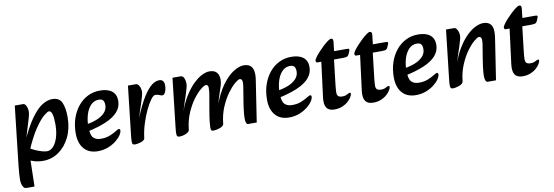

<svg xmlns="http://www.w3.org/2000/svg" viewBox="-58 -1002 4731 1639"><g transform="rotate(-10 2307.5 -182.5)"><path d="M245 16Q202 16 166.5 4.5Q131 -7 106 -19L138 -117Q165 -99 194.5 -86Q224 -73 250 -66Q276 -59 292 -59Q323 -59 348 -86.5Q373 -114 387.5 -163Q402 -212 402 -274Q402 -332 393 -362Q384 -392 366 -392Q354 -392 320.5 -364.5Q287 -337 240.5 -268.5Q194 -200 142 -77L120 -166Q177 -292 227.5 -362.5Q278 -433 323.5 -461.5Q369 -490 411 -490Q473 -490 494 -443Q515 -396 515 -317Q515 -220 479 -145Q443 -70 382 -27Q321 16 245 16ZM64 219Q48 219 38.5 205.5Q29 192 25.5 174Q22 156 22 141Q22 121 24 92Q26 63 30 23L88 -491H158Q172 -491 180.5 -479Q189 -467 193 -450.5Q197 -434 197 -419Q197 -400 186 -363Q175 -326 157 -267L134 -191H164L149 -56L140 -43L134 219Z M720 16Q643 16 601 -32.5Q559 -81 559 -166Q559 -237 579 -296Q599 -355 635 -399Q671 -443 719.5 -467Q768 -491 825 -491Q893 -491 929 -462Q965 -433 965 -379Q965 -324 928.5 -283Q892 -242 823.5 -213Q755 -184 660 -164L647 -224Q702 -231 748 -248Q794 -265 822 -293.5Q850 -322 850 -361Q850 -388 839.5 -402Q829 -416 802 -416Q761 -416 732.5 -386Q704 -356 689.5 -308Q675 -260 675 -206Q675 -133 697.5 -108.5Q720 -84 764 -84Q810 -84 844.5 -98.5Q879 -113 904 -129Q912 -134 918 -137Q924 -140 928 -140Q933 -140 936 -136Q939 -132 939 -127Q939 -109 923 -85Q907 -61 877.5 -38Q848 -15 808 0.5Q768 16 720 16Z M1128 -24 1104 -175Q1141 -271 1179.5 -341.5Q1218 -412 1258 -451Q1298 -490 1339 -490Q1362 -490 1372 -475.5Q1382 -461 1382 -439Q1382 -419 1377.5 -400.5Q1373 -382 1364.5 -370Q1356 -358 1344 -358Q1333 -358 1319.5 -365Q1306 -372 1283 -372Q1268 -372 1245 -341Q1222 -310 1197.5 -258.5Q1173 -207 1154 -145.5Q1135 -84 1128 -24ZM1044 14Q1031 14 1024.5 9.5Q1018 5 1017.5 -14Q1017 -33 1022 -75L1069 -491H1139Q1154 -491 1166 -469Q1178 -447 1178 -419Q1178 -406 1170.5 -378.5Q1163 -351 1153 -320.5Q1143 -290 1135 -267L1109 -185L1146 -191L1128 -24Q1127 -14 1116 -6.5Q1105 1 1090.5 5.5Q1076 10 1063 12Q1050 14 1044 14Z M2024 10Q2013 10 2008 -0.5Q2003 -11 2002 -24Q2001 -37 2001 -45Q2001 -59 2003 -81Q2005 -103 2008 -127.5Q2011 -152 2014 -170L2031 -274Q2034 -294 2037 -311.5Q2040 -329 2040 -349Q2040 -364 2034 -372Q2028 -380 2018 -380Q2005 -380 1975 -355Q1945 -330 1911 -284Q1877 -238 1849 -173Q1821 -108 1813 -28L1791 -175Q1832 -291 1882.5 -360Q1933 -429 1983 -459.5Q2033 -490 2070 -490Q2101 -490 2119.5 -479Q2138 -468 2147 -447Q2156 -426 2156 -397Q2156 -376 2152.5 -352.5Q2149 -329 2145 -303L2097 10ZM1430 14Q1417 14 1410.5 9.5Q1404 5 1403.5 -14Q1403 -33 1408 -75L1455 -491H1525Q1545 -491 1554.5 -469Q1564 -447 1564 -419Q1564 -406 1556.5 -378.5Q1549 -351 1539 -320.5Q1529 -290 1521 -267L1495 -185L1532 -191L1515 -28Q1514 -18 1503.5 -10Q1493 -2 1479 3.5Q1465 9 1451.5 11.5Q1438 14 1430 14ZM1725 14Q1707 14 1703 7Q1699 0 1699 -17Q1699 -32 1702.5 -66Q1706 -100 1718 -170L1736 -273Q1740 -293 1742.5 -312.5Q1745 -332 1745 -352Q1745 -366 1740 -373Q1735 -380 1724 -380Q1710 -380 1679 -355Q1648 -330 1613.5 -284Q1579 -238 1551 -173Q1523 -108 1515 -28L1491 -175Q1521 -262 1559 -322Q1597 -382 1636 -419Q1675 -456 1710.5 -473Q1746 -490 1772 -490Q1805 -490 1823.5 -478Q1842 -466 1849.5 -446.5Q1857 -427 1857 -406Q1857 -381 1849 -354Q1841 -327 1827.5 -288.5Q1814 -250 1798 -190L1831 -202L1813 -28Q1812 -18 1802 -10Q1792 -2 1777.5 3Q1763 8 1748.5 11Q1734 14 1725 14Z M2378 16Q2301 16 2259 -32.5Q2217 -81 2217 -166Q2217 -237 2237 -296Q2257 -355 2293 -399Q2329 -443 2377.5 -467Q2426 -491 2483 -491Q2551 -491 2587 -462Q2623 -433 2623 -379Q2623 -324 2586.5 -283Q2550 -242 2481.5 -213Q2413 -184 2318 -164L2305 -224Q2360 -231 2406 -248Q2452 -265 2480 -293.5Q2508 -322 2508 -361Q2508 -388 2497.5 -402Q2487 -416 2460 -416Q2419 -416 2390.5 -386Q2362 -356 2347.5 -308Q2333 -260 2333 -206Q2333 -133 2355.5 -108.5Q2378 -84 2422 -84Q2468 -84 2502.5 -98.5Q2537 -113 2562 -129Q2570 -134 2576 -137Q2582 -140 2586 -140Q2591 -140 2594 -136Q2597 -132 2597 -127Q2597 -109 2581 -85Q2565 -61 2535.5 -38Q2506 -15 2466 0.5Q2426 16 2378 16Z M2771 16Q2723 16 2703.5 -12Q2684 -40 2691 -100L2730 -405H2698Q2683 -405 2683 -421Q2683 -431 2696.5 -450Q2710 -469 2731 -492Q2752 -515 2774.5 -536Q2797 -557 2816 -570.5Q2835 -584 2845 -584Q2856 -584 2860 -575.5Q2864 -567 2862 -554L2853 -475H2965Q2980 -475 2982.5 -470Q2985 -465 2981 -454Q2969 -420 2958.5 -412.5Q2948 -405 2920 -405H2840L2815 -191Q2813 -172 2811.5 -155Q2810 -138 2810 -124Q2810 -101 2821 -91.5Q2832 -82 2857 -82Q2881 -82 2898.5 -92Q2916 -102 2923 -102Q2931 -102 2931 -92Q2931 -82 2920.5 -64Q2910 -46 2889.5 -27.5Q2869 -9 2839 3.5Q2809 16 2771 16Z M3107 16Q3059 16 3039.5 -12Q3020 -40 3027 -100L3066 -405H3034Q3019 -405 3019 -421Q3019 -431 3032.5 -450Q3046 -469 3067 -492Q3088 -515 3110.5 -536Q3133 -557 3152 -570.5Q3171 -584 3181 -584Q3192 -584 3196 -575.5Q3200 -567 3198 -554L3189 -475H3301Q3316 -475 3318.5 -470Q3321 -465 3317 -454Q3305 -420 3294.5 -412.5Q3284 -405 3256 -405H3176L3151 -191Q3149 -172 3147.5 -155Q3146 -138 3146 -124Q3146 -101 3157 -91.5Q3168 -82 3193 -82Q3217 -82 3234.5 -92Q3252 -102 3259 -102Q3267 -102 3267 -92Q3267 -82 3256.5 -64Q3246 -46 3225.5 -27.5Q3205 -9 3175 3.5Q3145 16 3107 16Z M3477 16Q3400 16 3358 -32.5Q3316 -81 3316 -166Q3316 -237 3336 -296Q3356 -355 3392 -399Q3428 -443 3476.5 -467Q3525 -491 3582 -491Q3650 -491 3686 -462Q3722 -433 3722 -379Q3722 -324 3685.5 -283Q3649 -242 3580.5 -213Q3512 -184 3417 -164L3404 -224Q3459 -231 3505 -248Q3551 -265 3579 -293.5Q3607 -322 3607 -361Q3607 -388 3596.5 -402Q3586 -416 3559 -416Q3518 -416 3489.5 -386Q3461 -356 3446.5 -308Q3432 -260 3432 -206Q3432 -133 3454.5 -108.5Q3477 -84 3521 -84Q3567 -84 3601.5 -98.5Q3636 -113 3661 -129Q3669 -134 3675 -137Q3681 -140 3685 -140Q3690 -140 3693 -136Q3696 -132 3696 -127Q3696 -109 3680 -85Q3664 -61 3634.5 -38Q3605 -15 3565 0.5Q3525 16 3477 16Z M4100 10Q4089 10 4083.5 -0.5Q4078 -11 4076.5 -24Q4075 -37 4075 -45Q4075 -59 4077 -81Q4079 -103 4082 -127.5Q4085 -152 4088 -170L4105 -274Q4108 -294 4111 -311.5Q4114 -329 4114 -349Q4114 -364 4108 -372Q4102 -380 4092 -380Q4079 -380 4049 -355Q4019 -330 3985 -283.5Q3951 -237 3923.5 -172Q3896 -107 3888 -27L3862 -175Q3892 -262 3929.5 -322Q3967 -382 4006 -419Q4045 -456 4081.5 -473Q4118 -490 4146 -490Q4176 -490 4194.5 -479Q4213 -468 4221.5 -448.5Q4230 -429 4230 -403Q4230 -378 4226.5 -353.5Q4223 -329 4219 -303L4171 10ZM3801 14Q3788 14 3781.5 9.5Q3775 5 3774.5 -14Q3774 -33 3779 -75L3826 -491H3896Q3911 -491 3923 -469Q3935 -447 3935 -419Q3935 -406 3927.5 -378.5Q3920 -351 3910 -320.5Q3900 -290 3892 -267L3866 -185L3903 -191L3887 -27Q3886 -17 3875 -9Q3864 -1 3849 4Q3834 9 3820.5 11.5Q3807 14 3801 14Z M4403 16Q4355 16 4335.5 -12Q4316 -40 4323 -100L4362 -405H4330Q4315 -405 4315 -421Q4315 -431 4328.5 -450Q4342 -469 4363 -492Q4384 -515 4406.5 -536Q4429 -557 4448 -570.5Q4467 -584 4477 -584Q4488 -584 4492 -575.5Q4496 -567 4494 -554L4485 -475H4597Q4612 -475 4614.5 -470Q4617 -465 4613 -454Q4601 -420 4590.5 -412.5Q4580 -405 4552 -405H4472L4447 -191Q4445 -172 4443.5 -155Q4442 -138 4442 -124Q4442 -101 4453 -91.5Q4464 -82 4489 -82Q4513 -82 4530.5 -92Q4548 -102 4555 -102Q4563 -102 4563 -92Q4563 -82 4552.5 -64Q4542 -46 4521.5 -27.5Q4501 -9 4471 3.5Q4441 16 4403 16Z"/></g></svg>

Font: Alkatra
Style: Regular
Weight: 400
Designer: Suman Bhandary
Version: Version 1.100;gftools[0.9.22]